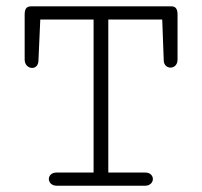

<svg xmlns="http://www.w3.org/2000/svg" viewBox="-20 -592 645 612"><path d="M102.5 -397.5 108.4 -529.8H278.3V-42H160.2C144 -42 135.7 -31.7 135.7 -21.5C135.7 -10.7 144.5 0 161.1 0H442.4C458.5 0 467.3 -10.7 467.3 -21.5C467.3 -31.7 459 -42 443.4 -42H325.2V-529.8H497.1L502 -397.5C502.9 -383.8 513.2 -376.5 523.4 -376.5C534.7 -376.5 545.9 -384.8 545.9 -401.9V-545.4C545.9 -562.5 540.5 -571.8 526.4 -571.8H79.1C64 -571.8 58.6 -563 58.6 -545.4V-401.9C58.6 -384.8 70.8 -375.5 82.5 -375.5C92.3 -375.5 101.6 -382.3 102.5 -397.5Z"/></svg>

Font: Cutive Mono
Style: Regular
Weight: 400
Monospace: yes
Designer: Vernon Adams
Foundry: Vernon Adams
Version: Version 1.002